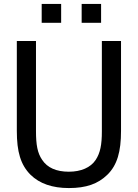

<svg xmlns="http://www.w3.org/2000/svg" viewBox="-20 -934 696 969"><path d="M288.6 -914.1H190.4V-818.8H288.6ZM490.2 -914.1H392.1V-818.8H490.2ZM327.6 15.1C415.5 15.1 474.6 -6.3 521.5 -51.8C571.8 -100.6 590.8 -169.4 590.8 -273.4V-727.1H494.1V-271C494.1 -204.1 486.3 -162.6 462.9 -127C437.5 -88.4 388.7 -67.4 327.6 -67.4C264.2 -67.4 219.2 -87.4 192.9 -127C168.9 -162.1 161.6 -203.1 161.6 -273.4V-727.1H64.9V-273.4C64.9 -168 84 -102.1 134.3 -51.8C179.7 -7.3 244.1 15.1 327.6 15.1Z"/></svg>

Font: SG Kara SemiBold
Style: Regular
Weight: 400
Designer: Damoon Khanjanzadeh
Version: Version 1.000